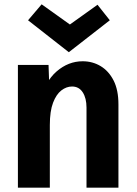

<svg xmlns="http://www.w3.org/2000/svg" viewBox="-20 -870 633 890"><path d="M381 0V-371Q381 -415 363.5 -442Q346 -469 314 -469Q288 -469 264.5 -451Q241 -433 226 -394Q211 -355 211 -290V0H63V-569H205L211 -398H165Q188 -492 242.5 -539Q297 -586 363 -586Q409 -586 446.5 -563.5Q484 -541 506.5 -497Q529 -453 529 -386V0ZM110 -776 173 -850 313 -750H295L432 -848L489 -776L299 -628Z"/></svg>

Font: Yaldevi ExtraLight
Style: Regular
Weight: 200
Designer: Sol Matas, Rajitha Manaperi, Kosala Senevirathne
Foundry: Mooniak
Version: Version 1.100